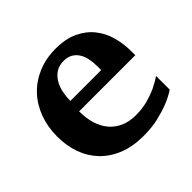

<svg xmlns="http://www.w3.org/2000/svg" viewBox="-132 -640 793 793"><g transform="rotate(-45 264.5 -244.0)"><path d="M355 -326.2Q355 -350.1 350.6 -371.1Q346.2 -392.1 336.2 -407.5Q326.2 -422.9 310.5 -431.9Q294.9 -440.9 272.9 -440.9Q245.1 -440.9 226.3 -428.5Q207.5 -416 196 -396.2Q184.6 -376.5 179.7 -352.1Q174.8 -327.6 174.8 -304.2H355ZM498 -46.9Q472.2 -29.8 439.9 -17.1Q412.1 -5.9 373.5 3.2Q335 12.2 287.1 12.2Q223.1 12.2 175.5 -7.3Q127.9 -26.9 95.9 -60.8Q64 -94.7 48.1 -140.1Q32.2 -185.5 32.2 -237.8Q32.2 -294.4 50 -342.5Q67.9 -390.6 100.8 -425.5Q133.8 -460.4 180.4 -480.2Q227.1 -500 284.2 -500Q342.8 -500 383.5 -480.7Q424.3 -461.4 449.7 -429.4Q475.1 -397.5 486.6 -356.4Q498 -315.4 498 -272V-248H169.9Q169.9 -207 180.2 -174.3Q190.4 -141.6 210.2 -118.7Q230 -95.7 258.8 -83.3Q287.6 -70.8 324.2 -70.8Q362.3 -70.8 393.8 -79.3Q425.3 -87.9 448.7 -98.6Q475.6 -111.3 498 -127Z"/></g></svg>

Font: Charis SIL CyrE
Style: Bold
Weight: 700
Foundry: SIL International
Version: Version 5.000